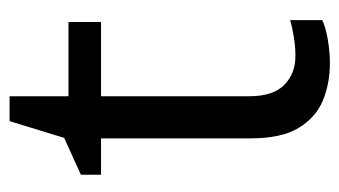

<svg xmlns="http://www.w3.org/2000/svg" viewBox="-174 -525 709 401"><g transform="rotate(-90 180.5 -324.5)"><path d="M264 -62Q284 -62 305 -65.5Q326 -69 339 -73V-6Q325 1 299 5.5Q273 10 249 10Q207 10 171.5 -4.5Q136 -19 114 -55Q92 -91 92 -156V-468H16V-510L93 -545L128 -659H180V-536H335V-468H180V-158Q180 -109 203.5 -85.5Q227 -62 264 -62Z"/></g></svg>

Font: Noto Sans Thaana
Style: Regular
Weight: 400
Designer: Monotype Design Team
Foundry: Monotype Imaging Inc.
Version: Version 2.001